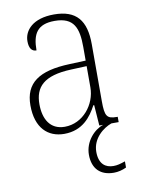

<svg xmlns="http://www.w3.org/2000/svg" viewBox="-86 -602 657 889"><g transform="rotate(-10 242.0 -158.0)"><path d="M182 10C268 10 310 -46 337 -97H341L348 0H366C323 14 277 63 277 125C277 192 315 227 377 227C397 227 417 222 436 213V184C412 192 399 196 380 196C344 196 313 176 313 118C313 54 367 13 405 0H439V-25H435C388 -25 379 -38 379 -109V-377C379 -489 335 -543 230 -543C131 -543 88 -493 88 -442C88 -409 100 -393 122 -393C122 -470 146 -513 228 -513C319 -513 338 -460 338 -371V-307L262 -304C117 -299 50 -252 50 -147C50 -40 106 10 182 10ZM190 -22C121 -22 92 -76 92 -145C92 -225 134 -273 265 -278L338 -281V-181C338 -101 276 -22 190 -22Z"/></g></svg>

Font: Noto Serif Bengali SemiCondensed ExtraLight
Style: Regular
Weight: 200
Width: 4
Designer: Juan Bruce, Universal Thirst, Indian Type Foundry and the Monotype Design Team.
Foundry: Monotype Imaging Inc.
Version: Version 2.003